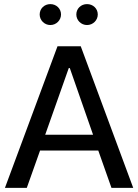

<svg xmlns="http://www.w3.org/2000/svg" viewBox="-20 -911 669 931"><path d="M456.5 -181.2 520.5 0H626L371.6 -686.5H258.8L3.9 0H109.9L174.3 -181.2ZM318.4 -581.1 431.2 -257.8H199.2L313.5 -581.1ZM172.4 -840.8C172.4 -813 195.3 -789.6 224.1 -789.6C252.9 -789.6 275.9 -813 275.9 -840.8C275.9 -869.6 252.9 -891.1 224.1 -891.1C195.3 -891.1 172.4 -869.6 172.4 -840.8ZM350.1 -840.8C350.1 -813 373 -789.6 401.9 -789.6C431.2 -789.6 454.1 -813 454.1 -840.8C454.1 -869.6 431.2 -891.1 401.9 -891.1C373 -891.1 350.1 -869.6 350.1 -840.8Z"/></svg>

Font: Estedad Medium
Style: Regular
Weight: 500
Designer: Amin Abedi
Version: Version 7.3